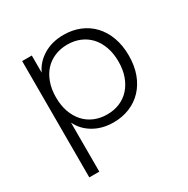

<svg xmlns="http://www.w3.org/2000/svg" viewBox="-152 -615 912 932"><g transform="rotate(-30 304.0 -149.0)"><path d="M324 10Q261 10 213 -18Q165 -46 143 -93V182H87V-470H141V-374Q163 -422 211 -451Q259 -480 324 -480Q373 -480 414.5 -463Q456 -446 486 -414Q516 -382 532.5 -336.5Q549 -291 549 -235Q549 -178 532.5 -133Q516 -88 486 -56Q456 -24 414.5 -7Q373 10 324 10ZM316 -39Q355 -39 387 -52.5Q419 -66 442 -91.5Q465 -117 478 -153Q491 -189 491 -235Q491 -280 478 -316.5Q465 -353 442 -378Q419 -403 387 -416.5Q355 -430 316 -430Q278 -430 245.5 -416.5Q213 -403 190 -378Q167 -353 154 -316.5Q141 -280 141 -235Q141 -189 154 -153Q167 -117 190 -91.5Q213 -66 245.5 -52.5Q278 -39 316 -39Z"/></g></svg>

Font: Celebes Light
Style: Regular
Weight: 300
Designer: Anugrah Pasau
Foundry: Lafontype
Version: Version 1.000; ttfautohint (v1.8.4)